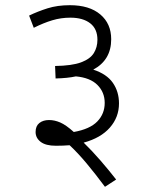

<svg xmlns="http://www.w3.org/2000/svg" viewBox="-20 -652 591 739"><path d="M92 -592Q125 -608 163 -620Q201 -632 249 -632Q324 -632 366 -596.5Q408 -561 408 -501Q408 -421 339 -384Q391 -367 414.5 -333Q438 -299 438 -254Q438 -201 403 -161Q368 -121 302 -103Q334 -72 366.5 -34.5Q399 3 427 39L384 67Q346 16 313 -23.5Q280 -63 248 -93Q223 -91 195 -91Q156 -91 136.5 -106Q117 -121 117 -144Q117 -167 131.5 -178.5Q146 -190 169 -190Q190 -190 212 -180.5Q234 -171 264 -144Q326 -155 354.5 -184.5Q383 -214 383 -256Q383 -297 355 -325Q327 -353 272 -358Q240 -351 194 -350L192 -398Q257 -399 292 -412Q327 -425 341 -447.5Q355 -470 355 -499Q355 -541 327 -562.5Q299 -584 251 -584Q215 -584 181.5 -574Q148 -564 110 -545Z"/></svg>

Font: Noto Sans Light
Style: Regular
Weight: 300
Designer: Monotype Design Team
Foundry: Monotype Imaging Inc.
Version: Version 2.007